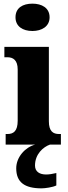

<svg xmlns="http://www.w3.org/2000/svg" viewBox="-20 -793 372 1053"><path d="M158 -623C209 -623 252 -648 252 -698C252 -750 209 -773 158 -773C105 -773 65 -750 65 -698C65 -648 105 -623 158 -623ZM11 0H173C119 14 69 68 69 130C69 206 114 240 208 240C227 240 270 234 289 224V156C268 161 249 164 233 164C198 164 172 149 172 115C172 52 217 13 254 0H314V-58H304C271 -58 248 -73 248 -128V-536H4V-479H21C52 -479 77 -463 77 -412V-131C77 -74 54 -58 21 -58H11Z"/></svg>

Font: Noto Serif Ethiopic Condensed Black
Style: Regular
Weight: 900
Width: 3
Designer: Monotype Design Team
Foundry: Monotype Imaging Inc.
Version: Version 2.102